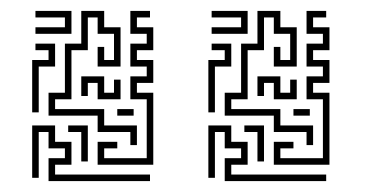

<svg xmlns="http://www.w3.org/2000/svg" viewBox="-20 -566 686 352"><path d="M368 -504V-516H422V-534H368V-546H434V-504ZM542 -300V-324H482V-354H392V-396H422V-486H452V-546H494V-516H524V-444H482V-480H494V-456H512V-504H482V-534H464V-474H434V-384H404V-366H494V-336H554V-300ZM482 -264V-306H518V-294H494V-276H572V-384H542V-426H572V-444H542V-486H572V-504H542V-546H578V-534H554V-516H584V-474H554V-456H584V-414H554V-396H584V-264ZM362 -360V-456H392V-474H368V-486H404V-444H374V-360ZM482 -384V-414H464V-390H452V-426H494V-396H512V-420H524V-384ZM518 -354V-366H548V-354ZM392 -234V-276H422V-294H392V-324H374V-240H362V-336H404V-306H434V-264H404V-246H578V-234ZM452 -270V-324H428V-336H464V-270ZM45 -504V-516H99V-534H45V-546H111V-504ZM219 -300V-324H159V-354H69V-396H99V-486H129V-546H171V-516H201V-444H159V-480H171V-456H189V-504H159V-534H141V-474H111V-384H81V-366H171V-336H231V-300ZM159 -264V-306H195V-294H171V-276H249V-384H219V-426H249V-444H219V-486H249V-504H219V-546H255V-534H231V-516H261V-474H231V-456H261V-414H231V-396H261V-264ZM39 -360V-456H69V-474H45V-486H81V-444H51V-360ZM159 -384V-414H141V-390H129V-426H171V-396H189V-420H201V-384ZM195 -354V-366H225V-354ZM69 -234V-276H99V-294H69V-324H51V-240H39V-336H81V-306H111V-264H81V-246H255V-234ZM129 -270V-324H105V-336H141V-270Z"/></svg>

Font: Rubik Maze
Style: Regular
Weight: 400
Designer: Hubert and Fischer, NaN
Foundry: Hubert and Fischer, NaN
Version: Version 2.200